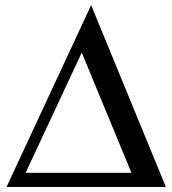

<svg xmlns="http://www.w3.org/2000/svg" viewBox="-20 -738 679 758"><path d="M634.8 0H5.9L339.8 -717.8ZM499 -55.7 302.7 -530.3 81.1 -55.7Z"/></svg>

Font: FreeUniversal
Style: Bold
Weight: 700
Version: Version 1.001